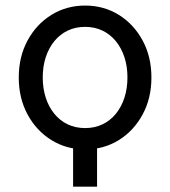

<svg xmlns="http://www.w3.org/2000/svg" viewBox="-20 -538 624 704"><path d="M248 0V146.5H335.9V0ZM136.7 -253.9Q136.7 -294.4 147.7 -328.1Q158.7 -361.8 179.2 -387Q199.7 -412.1 228.3 -425.8Q256.8 -439.5 292 -439.5Q327.1 -439.5 355.7 -425.8Q384.3 -412.1 404.8 -387Q425.3 -361.8 436.3 -328.1Q447.3 -294.4 447.3 -253.9Q447.3 -213.9 436.3 -179.9Q425.3 -146 404.8 -120.8Q384.3 -95.7 355.7 -82Q327.1 -68.4 292 -68.4Q256.8 -68.4 228.3 -82Q199.7 -95.7 179.2 -120.8Q158.7 -146 147.7 -179.9Q136.7 -213.9 136.7 -253.9ZM48.8 -253.9Q48.8 -177.7 81.1 -118.2Q113.3 -58.6 168.5 -24.4Q223.6 9.8 292 9.8Q360.8 9.8 415.8 -24.4Q470.7 -58.6 502.9 -118.2Q535.2 -177.7 535.2 -253.9Q535.2 -330.1 502.9 -389.6Q470.7 -449.2 415.8 -483.4Q360.8 -517.6 292 -517.6Q223.6 -517.6 168.5 -483.4Q113.3 -449.2 81.1 -389.6Q48.8 -330.1 48.8 -253.9Z"/></svg>

Font: Giphurs SC
Style: Regular
Weight: 400
Version: Version 0.920